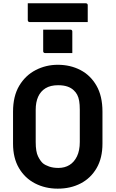

<svg xmlns="http://www.w3.org/2000/svg" viewBox="-20 -1107 690 1147"><path d="M238 -929.8Q257.3 -929.8 277.7 -929.8Q298.2 -929.8 319.5 -929.8Q340.8 -929.8 361.3 -929.8Q381.7 -929.8 401 -929.8Q406 -929.8 409 -926.8Q412 -923.8 412 -918.8V-790.1Q392.7 -790.1 372.3 -790.1Q351.8 -790.1 330.5 -790.1Q309.2 -790.1 288.7 -790.1Q268.3 -790.1 249 -790.1Q244 -790.1 241 -793.1Q238 -796.1 238 -801.1ZM325.1 -720Q400.4 -720 460.7 -688.5Q521 -657 556.5 -595Q592.1 -532.9 592.1 -439.9V-248.7Q592.1 -162.7 557.1 -102.6Q522.1 -42.5 462 -11.3Q402 20 324.9 20Q250.3 20 189.5 -11.3Q128.8 -42.5 93.4 -102.7Q57.9 -162.8 57.9 -248.8V-439.9Q57.9 -532.9 95 -595Q132.2 -657 193.4 -688.5Q254.6 -720 325.1 -720ZM193.3 -258.2Q193.3 -200.8 207.3 -172.8Q221.3 -144.8 236.2 -131.6Q250.5 -120 274.1 -111.9Q297.6 -103.8 329.1 -103.8Q366.6 -103.8 395 -121.2Q423.3 -138.5 440 -173.2Q456.7 -208 456.7 -258.9V-451.3Q456.7 -482.6 453 -504.2Q449.2 -525.8 441.2 -540.9Q433.2 -555.9 421.2 -566.9Q406 -582 382.9 -589.9Q359.8 -597.9 326.9 -597.9Q281.5 -597.9 251.9 -579.8Q222.4 -561.6 207.8 -529Q193.3 -496.4 193.3 -451.3ZM145.9 -1087.3H493.1Q498.1 -1087.3 501.1 -1084.3Q504.1 -1081.3 504.1 -1076.3Q504.1 -1050.1 504.1 -1025.7Q504.1 -1001.2 504.1 -975H156.9Q153.9 -975 151.4 -976.5Q148.9 -978 147.4 -980.5Q145.9 -983 145.9 -986Q145.9 -1012.2 145.9 -1036.7Q145.9 -1061.1 145.9 -1087.3Z"/></svg>

Font: Recursive Sans Linear Light
Style: Regular
Weight: 300
Version: Version 1.085